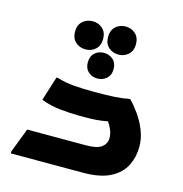

<svg xmlns="http://www.w3.org/2000/svg" viewBox="-119 -942 999 1050"><g transform="rotate(15 380.0 -416.5)"><path d="M36 -11 89 -149H422Q485 -149 510.5 -169Q536 -189 536 -221Q536 -244 526.5 -266.5Q517 -289 504 -307Q469 -300 440.5 -298Q412 -296 380 -296H341Q296 -296 236.5 -302Q177 -308 127 -328L170 -465H180Q223 -451 275.5 -447Q328 -443 378 -443H410Q458 -443 503.5 -445.5Q549 -448 579 -455H591Q616 -430 643 -392Q670 -354 688 -309Q706 -264 706 -217Q706 -159 681.5 -109.5Q657 -60 599.5 -30Q542 0 444 0H36ZM464 -674Q431 -674 408 -695Q385 -716 385 -753Q385 -791 408 -812Q431 -833 464 -833Q497 -833 520 -812Q543 -791 543 -753Q543 -716 520 -695Q497 -674 464 -674ZM283 -655Q249 -655 226 -676Q203 -697 203 -735Q203 -772 226 -793Q249 -814 283 -814Q316 -814 339 -793Q362 -772 362 -735Q362 -697 339 -676Q316 -655 283 -655ZM387 -518Q356 -518 335 -537Q314 -556 314 -590Q314 -625 335 -644Q356 -663 387 -663Q417 -663 438.5 -644Q460 -625 460 -590Q460 -556 438.5 -537Q417 -518 387 -518Z"/></g></svg>

Font: Kufam
Style: Bold
Weight: 700
Designer: Wael Morcos, Artur Schmal
Foundry: Original Type
Version: Version 1.300; ttfautohint (v1.8.3)